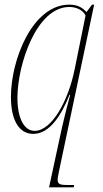

<svg xmlns="http://www.w3.org/2000/svg" viewBox="-20 -566 444 826"><path d="M247 -19 191 240H297L299 230H279C243 230 228 229 228 208C228 198 231 186 235 165L385 -546H376L352 -514C332 -537 308 -546 278 -546C119 -546 27 -308 27 -149C27 -49 62 10 123 10C195 10 245 -73 279 -158H282C269 -109 257 -64 247 -19ZM129 -3C85 -3 55 -55 55 -145C55 -288 137 -536 278 -536C312 -536 339 -520 348 -499L302 -272C274 -130 202 -3 129 -3Z"/></svg>

Font: Noto Serif Display Condensed Thin
Style: Italic
Weight: 100
Width: 3
Italic angle: -12°
Designer: Monotype Design Team
Foundry: Monotype Imaging Inc.
Version: Version 2.009